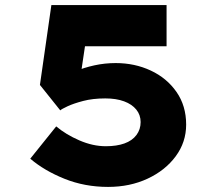

<svg xmlns="http://www.w3.org/2000/svg" viewBox="-20 -728 840 755"><path d="M405 7Q313 7 233.5 -25Q154 -57 99 -104L201 -231Q239 -199 292 -176Q345 -153 396 -153Q439 -153 469.5 -164Q500 -175 516.5 -197Q533 -219 533 -248Q533 -276 516 -297Q499 -318 468 -329.5Q437 -341 394 -341Q345 -341 307 -331Q269 -321 245.5 -310Q222 -299 217 -294L137 -394L182 -708H635V-546H268L325 -619L292 -397L214 -414Q239 -432 274.5 -447Q310 -462 351 -471Q392 -480 435 -480Q510 -480 573 -450.5Q636 -421 674 -366.5Q712 -312 712 -238Q712 -169 671 -113.5Q630 -58 560.5 -25.5Q491 7 405 7Z"/></svg>

Font: Lexend Zetta ExtraBold
Style: Regular
Weight: 800
Designer: Bonnie Shaver-Troup, Thomas Jockin
Foundry: Lexend
Version: Version 1.007